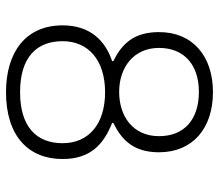

<svg xmlns="http://www.w3.org/2000/svg" viewBox="-66 -670 746 655"><g transform="rotate(90 307.5 -343.0)"><path d="M400 -352V-356C458 -385 500 -425 500 -512C500 -627 418 -696 295 -696C172 -696 90 -627 90 -512C90 -425 131 -385 189 -356V-352C117 -328 67 -275 67 -183C67 -56 160 10 295 10C445 10 523 -67 523 -183C523 -278 473 -323 400 -352ZM144 -512C144 -598 202 -648 294 -648C386 -648 445 -600 445 -512C445 -423 377 -376 294 -376C211 -376 144 -425 144 -512ZM469 -183C469 -94 413 -38 295 -38C175 -38 121 -95 121 -183C121 -271 186 -328 295 -328C404 -328 469 -272 469 -183Z"/></g></svg>

Font: Chivo Light
Style: Regular
Weight: 300
Designer: Hector Gatti
Foundry: Omnibus-Type
Version: Version 1.003;PS 001.003;hotconv 1.0.70;makeotf.lib2.5.58329